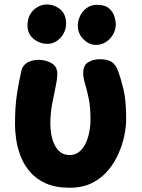

<svg xmlns="http://www.w3.org/2000/svg" viewBox="-20 -833 641 869"><path d="M295.6 16.7Q231.4 16.7 187.9 -2.8Q144.3 -22.3 116.6 -54.3Q88.9 -86.3 74 -124.6Q59.1 -162.8 53.5 -200.6Q47.9 -238.4 47.9 -268.1Q47.9 -311.3 50.1 -345.7Q52.3 -380 58.4 -418.4Q64.6 -456.9 76.1 -510.1Q81.4 -532.2 94.6 -543.1Q107.7 -554 124.1 -558.2Q140.4 -562.3 153.3 -562.3Q186.1 -562.3 212.8 -547.3Q239.4 -532.2 239.4 -499Q239.4 -476 231.6 -440.1Q223.7 -404.1 215.8 -361.2Q207.9 -318.2 207.9 -272.4Q207.9 -248.8 212.2 -224.4Q216.4 -200.1 226.5 -178.6Q236.6 -157.1 253.5 -144.2Q270.4 -131.3 295.6 -131.3Q318.4 -131.3 335.9 -144.2Q353.4 -157.1 365.2 -179.3Q376.9 -201.6 383.2 -230.9Q389.6 -260.3 389.6 -293.3Q389.6 -347.9 381.6 -386.7Q373.6 -425.4 365.1 -453.1Q356.6 -480.7 356.6 -501.7Q356.6 -537.9 379.5 -551.4Q402.4 -565 431.7 -565Q468 -565 486.6 -551.8Q505.1 -538.7 514 -512.6Q527.6 -476.6 539.3 -426.9Q551.1 -377.2 551.1 -293.3Q551.1 -262.7 543.3 -222.4Q535.6 -182.2 517.6 -140.5Q499.7 -98.8 470.3 -63.1Q440.9 -27.4 397.8 -5.4Q354.7 16.7 295.6 16.7ZM194.6 -634.6Q159.2 -634.6 131.8 -657.3Q104.4 -680.1 104.4 -718.6Q104.4 -748.4 117.4 -769.5Q130.4 -790.6 150.6 -801.6Q170.8 -812.7 191.4 -812.7Q225.4 -812.7 252.3 -790.9Q279.1 -769.1 279.1 -726.2Q279.1 -702 267.5 -680.8Q255.9 -659.6 236.4 -647.1Q217 -634.6 194.6 -634.6ZM415 -629.6Q383.2 -629.6 357.7 -655.1Q332.2 -680.6 332.2 -717.2Q332.2 -738.7 342.3 -760.3Q352.4 -782 372.2 -796.6Q391.9 -811.2 419 -811.2Q455.2 -811.2 473.6 -794.8Q492 -778.4 498.1 -758Q504.1 -737.6 504.1 -723.1Q504.1 -698.3 491.6 -676.8Q479.1 -655.2 458.7 -642.4Q438.2 -629.6 415 -629.6Z"/></svg>

Font: Playpen Sans
Style: Regular
Weight: 400
Designer: Laura Meseguer, Veronika Burian, José Scaglione, Kostas Bartsokas, Vera Evstafieva, Tom Grace, Yorlmar Campos
Foundry: TypeTogether
Version: Version 2.000